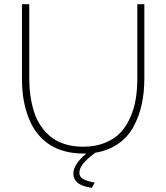

<svg xmlns="http://www.w3.org/2000/svg" viewBox="-20 -730 796 919"><path d="M637.2 -710H670.9V-354Q670.9 -287.1 658.2 -229.7Q645.5 -172.4 618.9 -123.3Q592.3 -74.2 545.7 -41.7Q499 -9.3 436 1Q395 31.7 377.4 54Q359.9 76.2 359.9 97.2Q359.9 115.7 376.7 126.2Q393.6 136.7 433.1 144L419.9 168.9Q372.1 162.1 351.6 144.8Q331.1 127.4 331.1 101.1Q331.1 56.6 393.1 4.9H378.9Q332 4.9 292 -5.6Q252 -16.1 222.2 -34.7Q192.4 -53.2 168.7 -79.8Q145 -106.4 129.6 -137.5Q114.3 -168.5 104 -204.6Q93.8 -240.7 89.4 -277.6Q85 -314.5 85 -354V-710H120.1V-354Q120.1 -311 125.5 -272.7Q130.9 -234.4 142.3 -196.8Q153.8 -159.2 174.1 -129.2Q194.3 -99.1 221.9 -76.2Q249.5 -53.2 289.3 -40.5Q329.1 -27.8 377.9 -27.8Q437 -27.8 482.9 -46.6Q528.8 -65.4 557.4 -96.2Q585.9 -127 604.5 -170.2Q623 -213.4 630.1 -258.3Q637.2 -303.2 637.2 -354Z"/></svg>

Font: Rawline ExtraLight
Style: Regular
Weight: 275
Designer: Matt McInerney, Pablo Impallari, Rodrigo Fuenzalida
Foundry: Matt McInerney, Pablo Impallari, Rodrigo Fuenzalida
Version: Version 4.020;PS 004.020;hotconv 1.0.88;makeotf.lib2.5.64775